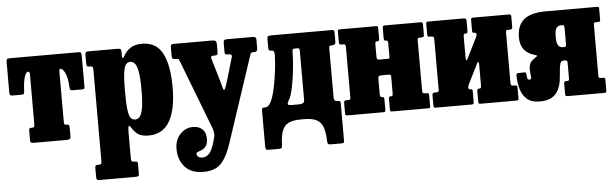

<svg xmlns="http://www.w3.org/2000/svg" viewBox="-50 -715 3706 1156"><g transform="rotate(-5 1803.5 -137.5)"><path d="M114 -20.5V-74Q114 -86 117 -88.8Q120 -91.5 131.5 -91.5H133.5Q142 -91.5 145 -96Q148 -100.5 148 -119V-407Q148 -421.5 146.2 -425.5Q144.5 -429.5 139.5 -429.5H138.5Q126 -429.5 116.5 -401.5Q107 -373.5 104.5 -315.5Q104 -304 101.2 -299.5Q98.5 -295 85.5 -295H31.5Q18.5 -295 16.5 -302.2Q14.5 -309.5 14.5 -320.5V-493.5Q14.5 -511 18 -515.5Q21.5 -520 38.5 -520H447.5Q462 -520 465.2 -515.8Q468.5 -511.5 468.5 -496.5V-310.5Q468.5 -299.5 464.8 -297.2Q461 -295 449.5 -295H397.5Q383.5 -295 381 -300.8Q378.5 -306.5 378 -318.5Q375 -375 361 -402.2Q347 -429.5 335.5 -429.5H333.5Q329 -429.5 327.5 -425.5Q326 -421.5 326 -408V-120Q326 -101 328.2 -96.2Q330.5 -91.5 341 -91.5H343Q354 -91.5 356.2 -87Q358.5 -82.5 358.5 -67V-21Q358.5 -6 350.8 -3Q343 0 329.5 0H137Q122.5 0 118.2 -3.2Q114 -6.5 114 -20.5Z M491 -453V-499Q491 -513.5 495.8 -516.8Q500.5 -520 514 -520H687.5Q698 -520 703.5 -517Q709 -514 709 -502.5V-475.5Q709 -462 713 -462Q717 -462 723.5 -473Q738 -501 765 -519.2Q792 -537.5 835 -537.5Q922 -537.5 959.5 -465.5Q997 -393.5 997 -260.5Q997 -127.5 955.8 -55.5Q914.5 16.5 827.5 16.5Q787 16.5 765.5 2Q744 -12.5 729 -37.5Q720 -53 714.5 -51.2Q709 -49.5 709 -12V140.5Q709 156.5 712.2 161Q715.5 165.5 728 165.5H731.5Q741.5 165.5 745.2 168.5Q749 171.5 749 182.5V238Q749 251.5 745 254.5Q741 257.5 726.5 257.5H511.5Q498 257.5 494.5 253.5Q491 249.5 491 236.5V184Q491 173.5 494 169.5Q497 165.5 508 165.5H513Q525 165.5 528 161Q531 156.5 531 140V-404.5Q531 -420.5 527 -424.5Q523 -428.5 515 -428.5H506Q496.5 -428.5 493.8 -432.8Q491 -437 491 -453ZM709 -260.5Q709 -186 714 -148.8Q719 -111.5 729.2 -99Q739.5 -86.5 755.5 -86.5Q770.5 -86.5 782.5 -99Q794.5 -111.5 801.8 -148.8Q809 -186 809 -260.5Q809 -335.5 801.8 -372.8Q794.5 -410 782.5 -422.5Q770.5 -435 755.5 -435Q740.5 -435 730 -422.5Q719.5 -410 714.2 -372.8Q709 -335.5 709 -260.5Z M988 111.5Q988 56 1021 22.2Q1054 -11.5 1096.5 -11.5Q1132.5 -11.5 1154 8Q1175.5 27.5 1175.5 66.5Q1175.5 95.5 1164.8 110Q1154 124.5 1140.2 130.5Q1126.5 136.5 1116 140.2Q1105.5 144 1105.5 151.5Q1105.5 164 1115.5 170.5Q1125.5 177 1138.5 177Q1162 177 1180.2 157.8Q1198.5 138.5 1212 90L1219 64.5Q1224.5 47.5 1220.5 27.5Q1216.5 7.5 1209.5 -7.5L1057 -405Q1050 -419 1048.5 -423.8Q1047 -428.5 1032 -428.5H1028.5Q1017.5 -428.5 1012.5 -431.8Q1007.5 -435 1007.5 -445.5V-506.5Q1007.5 -520 1024.5 -520H1263Q1285 -520 1285 -496.5V-454.5Q1285 -439.5 1282 -434Q1279 -428.5 1267.5 -428.5H1258Q1239 -428.5 1244 -413.5L1286.5 -269.5Q1293 -247 1296.2 -232.8Q1299.5 -218.5 1303.5 -218.5Q1309 -218.5 1312 -227.5Q1315 -236.5 1321.5 -254L1368 -411.5Q1370 -420 1366.2 -424.2Q1362.5 -428.5 1349 -428.5H1343Q1332 -428.5 1329.2 -432.5Q1326.5 -436.5 1326.5 -446.5V-496.5Q1326.5 -509.5 1330.5 -514.8Q1334.5 -520 1347 -520H1505Q1524.5 -520 1524.5 -504.5V-452Q1524.5 -441 1520.5 -434.8Q1516.5 -428.5 1505 -428.5H1502Q1484.5 -428.5 1482 -420.2Q1479.5 -412 1475.5 -400L1313.5 88Q1286 178.5 1248.8 221Q1211.5 263.5 1138.5 263.5Q1065 263.5 1026.5 221Q988 178.5 988 111.5Z M1957 -410.5V-113.5Q1957 -91.5 1976 -91.5H1986Q1993 -91.5 1995 -87Q1997 -82.5 1997 -75.5V149.5Q1997 160.5 1993 162.8Q1989 165 1978 165H1914.5Q1901 165 1898.2 159.2Q1895.5 153.5 1895 141.5Q1893.5 87 1881.2 56.2Q1869 25.5 1842.2 12.8Q1815.5 0 1770 0H1748Q1702 0 1675 13Q1648 26 1636 57.5Q1624 89 1622.5 144.5Q1622 156 1619 160.5Q1616 165 1603.5 165H1538Q1525.5 165 1523.2 157.8Q1521 150.5 1521 139.5V-77.5Q1521 -85.5 1525.5 -88.5Q1530 -91.5 1544 -91.5Q1562 -91.5 1575.8 -118.8Q1589.5 -146 1599.2 -187.5Q1609 -229 1615.2 -273Q1621.5 -317 1624.2 -351.8Q1627 -386.5 1627 -399Q1627 -416 1623 -422.2Q1619 -428.5 1610 -428.5H1606Q1596 -428.5 1593.5 -433Q1591 -437.5 1591 -453.5V-500Q1591 -514.5 1596.8 -517.2Q1602.5 -520 1616 -520H1979Q1990 -520 1993.5 -517.2Q1997 -514.5 1997 -503V-449.5Q1997 -436.5 1991.2 -432.5Q1985.5 -428.5 1976 -428.5Q1964 -428.5 1960.5 -425.8Q1957 -423 1957 -410.5ZM1748 -428.5Q1740 -428.5 1737.2 -423.8Q1734.5 -419 1734.5 -402.5Q1734.5 -375 1731.2 -335.5Q1728 -296 1722 -254.5Q1716 -213 1708 -178.5Q1700 -144 1690 -127.5Q1675 -102 1679.5 -96.8Q1684 -91.5 1700.5 -91.5H1745Q1758 -91.5 1768.5 -95.5Q1779 -99.5 1779 -116.5V-411.5Q1779 -428.5 1769.5 -428.5Z M2491.5 -114Q2491.5 -101 2494 -96.2Q2496.5 -91.5 2509.5 -91.5H2518.5Q2526.5 -91.5 2529 -88.2Q2531.5 -85 2531.5 -76.5V-11Q2531.5 -3 2527.8 -1.5Q2524 0 2516 0H2299.5Q2291.5 0 2290 -3.8Q2288.5 -7.5 2288.5 -15.5V-77Q2288.5 -91.5 2297.5 -91.5H2302.5Q2309 -91.5 2311.2 -94.8Q2313.5 -98 2313.5 -111V-207Q2313.5 -216 2310.8 -219.2Q2308 -222.5 2298 -222.5H2260Q2245 -222.5 2240.2 -219.2Q2235.5 -216 2235.5 -199.5V-112Q2235.5 -91.5 2246.5 -91.5H2248.5Q2256 -91.5 2258.5 -88.5Q2261 -85.5 2261 -74.5V-15Q2261 -6 2258.5 -3Q2256 0 2247 0H2031.5Q2022.5 0 2020 -3.2Q2017.5 -6.5 2017.5 -16V-75.5Q2017.5 -86 2021.8 -88.8Q2026 -91.5 2035.5 -91.5H2040.5Q2050.5 -91.5 2054 -93.8Q2057.5 -96 2057.5 -105.5V-406Q2057.5 -419 2055 -423.8Q2052.5 -428.5 2039.5 -428.5H2030.5Q2022.5 -428.5 2020 -431.8Q2017.5 -435 2017.5 -443.5V-509Q2017.5 -517.5 2021.2 -518.8Q2025 -520 2033 -520H2250Q2257.5 -520 2259.2 -516.5Q2261 -513 2261 -504.5V-443Q2261 -428.5 2250 -428.5H2247.5Q2240 -428.5 2237.8 -425.2Q2235.5 -422 2235.5 -409V-339.5Q2235.5 -326.5 2238.8 -322.2Q2242 -318 2255.5 -318H2298.5Q2310 -318 2311.8 -319.8Q2313.5 -321.5 2313.5 -333V-408Q2313.5 -419.5 2311.2 -424Q2309 -428.5 2301.5 -428.5H2299Q2292.5 -428.5 2290.5 -431.5Q2288.5 -434.5 2288.5 -445.5V-505Q2288.5 -514 2291.2 -517Q2294 -520 2302.5 -520H2517.5Q2526.5 -520 2529 -516.8Q2531.5 -513.5 2531.5 -504V-444.5Q2531.5 -434 2527.2 -431.2Q2523 -428.5 2513.5 -428.5H2508.5Q2498.5 -428.5 2495 -426.2Q2491.5 -424 2491.5 -414.5Z M3025.5 -114Q3025.5 -101 3028 -96.2Q3030.5 -91.5 3043.5 -91.5H3052.5Q3060.5 -91.5 3063 -88.2Q3065.5 -85 3065.5 -76.5V-11Q3065.5 -3 3061.8 -1.5Q3058 0 3050 0H2833.5Q2825.5 0 2824 -3.8Q2822.5 -7.5 2822.5 -15.5V-77Q2822.5 -91.5 2832 -91.5H2836Q2842.5 -91.5 2845 -94.8Q2847.5 -98 2847.5 -111V-233.5Q2847.5 -248 2844.2 -251.2Q2841 -254.5 2837.5 -247L2778 -128Q2776.5 -124.5 2773.2 -117.2Q2770 -110 2770 -104Q2770 -91.5 2782 -91.5H2783.5Q2791 -91.5 2793 -88.5Q2795 -85.5 2795 -74.5V-15Q2795 -6 2792.5 -3Q2790 0 2781 0H2565.5Q2556.5 0 2554 -3.2Q2551.5 -6.5 2551.5 -16V-75.5Q2551.5 -86 2555.8 -88.8Q2560 -91.5 2569.5 -91.5H2574.5Q2584.5 -91.5 2588 -93.8Q2591.5 -96 2591.5 -105.5V-406.5Q2591.5 -419.5 2589 -424.2Q2586.5 -429 2573.5 -429H2564.5Q2556.5 -429 2554 -432.2Q2551.5 -435.5 2551.5 -444V-509.5Q2551.5 -518 2555.2 -519.2Q2559 -520.5 2567 -520.5H2782Q2795 -520.5 2795 -505V-443.5Q2795 -429 2786 -429H2782Q2775.5 -429 2772.5 -425.8Q2769.5 -422.5 2769.5 -409.5V-288Q2769.5 -268.5 2773.2 -268Q2777 -267.5 2782 -278.5L2843 -401.5Q2844.5 -404.5 2846 -409.8Q2847.5 -415 2847.5 -417Q2847.5 -425 2844.2 -427Q2841 -429 2835 -429H2833.5Q2826.5 -429 2824.5 -432Q2822.5 -435 2822.5 -446V-505.5Q2822.5 -514.5 2825.2 -517.5Q2828 -520.5 2836.5 -520.5H3051.5Q3060.5 -520.5 3063 -517.2Q3065.5 -514 3065.5 -504.5V-445Q3065.5 -434.5 3061.2 -431.8Q3057 -429 3047.5 -429H3042.5Q3032.5 -429 3029 -426.8Q3025.5 -424.5 3025.5 -415Z M3065.5 -149Q3065.5 -164 3077 -164L3111 -165Q3119.5 -165.5 3122.2 -163.5Q3125 -161.5 3125 -157Q3126.5 -137.5 3129 -128.2Q3131.5 -119 3141 -119Q3153 -119 3152.5 -131.8Q3152 -144.5 3149.2 -164Q3146.5 -183.5 3151 -204Q3155.5 -224.5 3177.5 -240Q3188 -248 3196.5 -253.8Q3205 -259.5 3188.5 -263.5Q3100 -287 3100 -376.5Q3100 -449.5 3142 -484.8Q3184 -520 3276 -520H3584.5Q3593 -520 3594.8 -517.2Q3596.5 -514.5 3596.5 -506V-442.5Q3596.5 -433.5 3593.2 -431Q3590 -428.5 3581.5 -428.5H3570Q3560 -428.5 3558.2 -425.2Q3556.5 -422 3556.5 -412V-110Q3556.5 -99 3558.5 -95.2Q3560.5 -91.5 3571.5 -91.5H3582.5Q3591 -91.5 3593.8 -89.2Q3596.5 -87 3596.5 -78V-13Q3596.5 -4.5 3593.5 -2.2Q3590.5 0 3582.5 0H3365Q3355 0 3351.2 -2.2Q3347.5 -4.5 3347.5 -15V-76Q3347.5 -87 3353.2 -89.2Q3359 -91.5 3366.5 -91.5H3369.5Q3375 -91.5 3377 -94.5Q3379 -97.5 3379 -107V-199Q3379 -210.5 3375.2 -213Q3371.5 -215.5 3360.5 -215.5H3356.5Q3340.5 -215.5 3335.2 -198.8Q3330 -182 3328.2 -155.5Q3326.5 -129 3322.5 -99.2Q3318.5 -69.5 3306 -43Q3293.5 -16.5 3267 0.5Q3240.5 17.5 3193 17.5Q3140 17.5 3112.8 -8.2Q3085.5 -34 3075.8 -72.2Q3066 -110.5 3065.5 -149ZM3369 -296Q3375 -296 3377 -301Q3379 -306 3379 -320V-409Q3379 -422.5 3376.2 -425.5Q3373.5 -428.5 3364 -428.5H3359Q3342 -428.5 3331.5 -415.8Q3321 -403 3321 -362Q3321 -321.5 3331.5 -308.8Q3342 -296 3359 -296Z"/></g></svg>

Font: Besley* Condensed Heavy
Style: Regular
Weight: 800
Width: 3
Designer: Owen Earl
Foundry: indestructible type*
Version: Version 3.000; ttfautohint (v1.8.3)